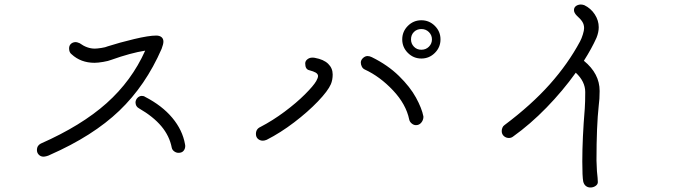

<svg xmlns="http://www.w3.org/2000/svg" viewBox="-20 -803 3040 853"><path d="M698 -586Q627 -423 510 -311Q393 -199 202 -115Q197 -112 188 -109.5Q179 -107 173 -107Q161 -107 152.5 -115.5Q144 -124 144 -137Q144 -156 161 -165Q342 -245 453.5 -344.5Q565 -444 625 -578Q561 -568 474 -537Q462 -532 438.5 -528Q415 -524 400 -524Q339 -524 298 -562Q287 -570 287 -588Q287 -601 295.5 -608.5Q304 -616 317 -616Q322 -616 334 -611Q367 -587 401 -587Q411 -587 430.5 -590Q450 -593 458 -597Q511 -614 576 -629.5Q641 -645 674 -645Q689 -645 697.5 -638Q706 -631 706 -618Q706 -607 698 -586ZM803 -155Q803 -142 795.5 -133Q788 -124 773 -124Q763 -124 754 -130.5Q745 -137 743 -147Q733 -199 697 -242Q661 -285 597 -322Q582 -330 582 -349Q583 -360 590.5 -368Q598 -376 609 -377Q619 -377 624 -373Q700 -334 745.5 -279.5Q791 -225 802 -162Q803 -159 803 -155Z M1798 -272Q1784 -340 1726 -401.5Q1668 -463 1601 -494Q1592 -498 1587.5 -507Q1583 -516 1583 -525Q1583 -536 1592.5 -545Q1602 -554 1613 -554Q1622 -554 1632 -549Q1703 -514 1752.5 -465.5Q1802 -417 1828 -369.5Q1854 -322 1861 -286V-281Q1860 -268 1851 -257.5Q1842 -247 1828 -247Q1818 -247 1809 -254.5Q1800 -262 1798 -272ZM1117 -208Q1117 -230 1137 -239Q1191 -267 1244 -306.5Q1297 -346 1335 -384Q1373 -422 1385 -443Q1393 -457 1393 -466Q1392 -475 1382.5 -480.5Q1373 -486 1354 -491Q1336 -495 1336 -521Q1336 -532 1345.5 -539.5Q1355 -547 1367 -547Q1376 -547 1379 -546Q1418 -539 1438 -519.5Q1458 -500 1458 -472Q1458 -448 1450 -429Q1437 -399 1392.5 -352.5Q1348 -306 1287 -259.5Q1226 -213 1165 -182Q1155 -178 1148 -178Q1135 -178 1126 -186Q1117 -194 1117 -208ZM1767 -628Q1767 -663 1792 -688Q1817 -713 1852 -713Q1887 -713 1912 -688Q1937 -663 1937 -628Q1937 -593 1912 -568Q1887 -543 1852 -543Q1817 -543 1792 -568Q1767 -593 1767 -628ZM1899 -628Q1899 -647 1885.5 -660.5Q1872 -674 1852 -674Q1832 -674 1819 -661Q1806 -648 1806 -628Q1806 -609 1819 -595.5Q1832 -582 1852 -582Q1872 -582 1885.5 -595.5Q1899 -609 1899 -628Z M2640 -334Q2630 -244 2630 -90L2632 -43Q2636 -7 2636 6Q2636 16 2626 23Q2616 30 2603 30Q2591 30 2582.5 23Q2574 16 2571 3Q2567 -18 2567 -86Q2567 -189 2578 -321Q2580 -349 2580 -394Q2580 -441 2538 -480Q2480 -399 2408 -325Q2336 -251 2259 -196Q2251 -190 2241 -190Q2228 -190 2218.5 -198.5Q2209 -207 2209 -221Q2209 -228 2212 -235.5Q2215 -243 2221 -247Q2341 -337 2422.5 -428.5Q2504 -520 2557 -619Q2564 -632 2569.5 -650Q2575 -668 2575 -678Q2575 -694 2567 -706.5Q2559 -719 2543 -733Q2530 -746 2530 -758Q2530 -769 2538 -775.5Q2546 -782 2559 -783Q2568 -783 2576 -780Q2605 -766 2622.5 -739Q2640 -712 2640 -682Q2640 -660 2630 -635Q2609 -588 2574 -533Q2644 -476 2644 -399Q2644 -362 2640 -334Z"/></svg>

Font: Tsukimi Rounded
Style: Regular
Weight: 400
Designer: Takashi Funayama
Foundry: Takashi Funayama
Version: Version 1.032; ttfautohint (v1.8.3)